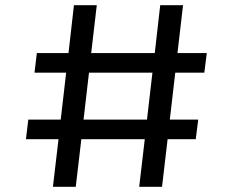

<svg xmlns="http://www.w3.org/2000/svg" viewBox="-20 -720 940 740"><path d="M184 0 205.5 -183.5H80L89 -259H214L235 -440H113L122 -515.5H244L265 -700H353L331.5 -515.5H576.5L597.5 -700H685.5L664 -515.5H777L767.5 -440H655.5L634.5 -259H744L734.5 -183.5H626L604.5 0H516.5L538 -183.5H293.5L272 0ZM302 -259H546.5L567.5 -440H323Z"/></svg>

Font: Trispace
Style: Regular
Weight: 400
Designer: Tyler Finck
Foundry: Etcetera Type Company
Version: Version 1.210; ttfautohint (v1.8.3)